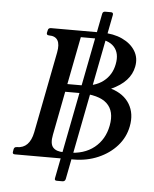

<svg xmlns="http://www.w3.org/2000/svg" viewBox="-59 -817 790 983"><g transform="rotate(5 336.0 -326.0)"><path d="M426.8 -755Q428.8 -768 441.8 -768H471Q484 -768 482 -755L315 103Q312 116 299 116H269.8Q256.8 116 259.8 103ZM44.5 0Q30.5 0 33.5 -13L35.5 -25Q37.5 -38 51.5 -38Q116.5 -38 133.2 -121L214.5 -539Q230.5 -622 165.5 -622Q151.5 -622 153.8 -635L156.5 -647Q158.5 -660 172.5 -660H433Q494 -660 539 -639Q584 -618 606 -582Q628 -546 619 -501Q604 -422 506 -378Q572 -358 601.5 -309Q631 -260 618 -194Q607 -137 568.5 -93.5Q530 -50 472 -25Q414 0 345 0ZM291.2 -32.8H313.2Q396.8 -32.8 449.1 -74.8Q501.5 -116.8 515.2 -188.8Q529.8 -264 488.2 -302.9Q446.8 -341.8 344.5 -341.8H273.2L229.8 -117.2Q220.5 -70.5 237.4 -51.6Q254.2 -32.8 291.2 -32.8ZM280.8 -382H351Q421.5 -382 464.8 -415.4Q508 -448.8 518.5 -504.8Q530 -561.5 500.1 -594.4Q470.2 -627.2 401.8 -627.2H328.5Z"/></g></svg>

Font: Young Serif Light
Style: Italic
Weight: 300
Italic angle: -10.979°
Designer: Bastien Sozeau
Foundry: NBR — Bastien Sozeau
Version: Version 5.001